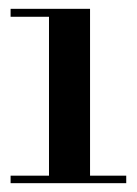

<svg xmlns="http://www.w3.org/2000/svg" viewBox="-20 -874 310 435"><path d="M4 -459V-476H91V-836H4V-854H184V-476H266V-459Z"/></svg>

Font: Libre Bodoni
Style: Regular
Weight: 400
Designer: Pablo Impallari, Rodrigo Fuenzalida
Foundry: Impallari Type
Version: Version 2.005;gftools[0.9.23]